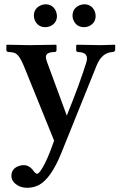

<svg xmlns="http://www.w3.org/2000/svg" viewBox="-20 -645 573 897"><path d="M318.8 -570.8Q318.8 -605 349.6 -619.6Q361.3 -624.5 373 -625Q406.7 -625 421.9 -594.2Q426.8 -582.5 426.8 -570.8Q426.8 -537.6 396 -522.9Q384.8 -518.1 373 -518.1Q338.9 -518.1 324.2 -548.3Q318.8 -559.6 318.8 -570.8ZM138.2 -570.8Q138.2 -605 169.4 -619.6Q180.7 -624.5 191.9 -625Q226.1 -625 240.7 -594.2Q245.6 -582.5 246.1 -570.8Q246.1 -537.6 215.3 -522.9Q203.6 -518.1 191.9 -518.1Q158.2 -518.1 143.6 -548.3Q138.2 -559.6 138.2 -570.8ZM432.1 -340.8 266.1 70.8Q217.8 189.9 161.1 219.7Q136.2 231.9 108.9 232.4Q70.3 232.4 46.9 209Q33.7 194.8 33.2 177.7Q33.2 140.6 71.8 129.4Q81.5 126.5 91.8 126.5Q113.8 126.5 131.8 147Q133.3 148.9 133.8 149.9Q146 166.5 152.8 167Q165 167 189.9 118.2Q202.6 92.8 214.8 61L232.9 12.2L91.8 -335.9Q71.8 -385.7 51.8 -396Q39.1 -401.9 20 -401.9Q11.2 -403.3 9.8 -409.2V-434.1L13.2 -436Q14.2 -436 119.1 -434.1L240.2 -436L244.1 -434.1V-410.2Q243.2 -402.8 235.8 -401.9Q194.3 -401.9 194.3 -378.4Q194.8 -369.1 199.2 -356.9L292 -105Q351.1 -250 383.8 -355Q397 -401.4 344.2 -401.9Q337.4 -402.8 335.9 -409.2V-433.1L339.8 -436Q340.8 -436 452.1 -434.1L516.1 -436L518.1 -434.1V-411.1Q516.6 -403.3 506.8 -401.9Q457 -400.4 432.1 -340.8Z"/></svg>

Font: Linux Libertine O
Style: Semibold
Weight: 700
Designer: Philipp H. Poll
Foundry: Philipp H. Poll
Version: Version 5.0.0